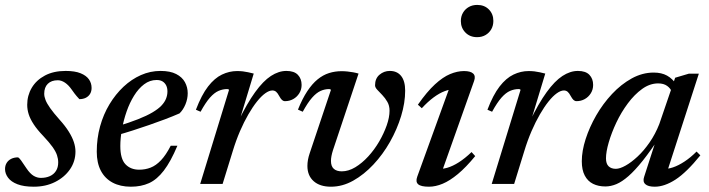

<svg xmlns="http://www.w3.org/2000/svg" viewBox="-23 -730 2814 762"><path d="M49 -105.5Q54.5 -102 61 -92.8Q67.5 -83.5 82 -62Q96.5 -40.5 110.5 -32.2Q124.5 -24 139 -24Q159.5 -24 175 -31Q190.5 -38 199.2 -51.8Q208 -65.5 208 -85.5Q208 -99.5 203.2 -114Q198.5 -128.5 185.5 -146.8Q172.5 -165 148.5 -190.5Q124.5 -215.5 110.8 -236.5Q97 -257.5 91 -276.2Q85 -295 85 -314Q85 -351 103 -381.5Q121 -412 155.2 -430.2Q189.5 -448.5 237.5 -448.5Q274.5 -448.5 297 -439.2Q319.5 -430 330 -415Q340.5 -400 340.5 -381Q340.5 -368 334.8 -358Q329 -348 318 -342.2Q307 -336.5 292 -336.5Q288 -341 281.2 -348.5Q274.5 -356 261.5 -374.5Q249 -392.5 234.8 -402Q220.5 -411.5 206.5 -411.5Q181 -411.5 166.8 -397.5Q152.5 -383.5 152.5 -358Q152.5 -346.5 157.8 -333Q163 -319.5 176.2 -300.8Q189.5 -282 213 -255.5Q236.5 -229.5 250.2 -207.2Q264 -185 270.2 -165.8Q276.5 -146.5 276.5 -128.5Q276.5 -89.5 254.8 -58Q233 -26.5 195.8 -7.8Q158.5 11 111 11Q71.5 11 46.2 1.2Q21 -8.5 9 -24.8Q-3 -41 -3 -59Q-3 -73 3.5 -83.5Q10 -94 21.8 -99.8Q33.5 -105.5 49 -105.5Z M598.5 -412.5Q571.5 -412.5 549 -395.5Q526.5 -378.5 509 -350.2Q491.5 -322 479.5 -287.5Q467.5 -253 461 -217.2Q454.5 -181.5 454.5 -150.5Q454.5 -99.5 475 -78Q495.5 -56.5 529.5 -56.5Q553.5 -56.5 574.8 -64.8Q596 -73 615.8 -93.8Q635.5 -114.5 654.5 -151.5H681Q654.5 -88.5 627.2 -53Q600 -17.5 568.5 -3.2Q537 11 496.5 11Q454.5 11 424 -5.2Q393.5 -21.5 377.2 -52.5Q361 -83.5 361 -128Q361 -180.5 374.2 -228.5Q387.5 -276.5 411.5 -316.2Q435.5 -356 467.2 -385.8Q499 -415.5 536.2 -432Q573.5 -448.5 614 -448.5Q652.5 -448.5 676.2 -436.2Q700 -424 711 -403.8Q722 -383.5 722 -360Q722 -337.5 713 -315.8Q704 -294 689.5 -280Q662 -268 631.5 -256.5Q601 -245 569.2 -234Q537.5 -223 504.8 -212.5Q472 -202 440 -193L441.5 -228.5Q490 -243 524.8 -256.8Q559.5 -270.5 582.2 -284Q605 -297.5 617.8 -311Q630.5 -324.5 636 -338.5Q641.5 -352.5 641.5 -367Q641.5 -381 636.5 -391Q631.5 -401 622.2 -406.8Q613 -412.5 598.5 -412.5Z M886 -373.5Q885 -375 883.2 -375.8Q881.5 -376.5 878.5 -376.5Q861 -376.5 844.2 -369.2Q827.5 -362 810.2 -342.5Q793 -323 773 -286.5L754.5 -294.5Q777 -353.5 802.8 -386.8Q828.5 -420 857.8 -434Q887 -448 918 -448Q930 -448 940.8 -446.8Q951.5 -445.5 962 -443.2Q972.5 -441 984 -438L925.5 -245L922.5 -248Q957.5 -320 989.5 -364.2Q1021.5 -408.5 1052.2 -428.5Q1083 -448.5 1113.5 -448.5Q1144.5 -448.5 1159.2 -433Q1174 -417.5 1174 -393Q1174 -374.5 1164.8 -359.8Q1155.5 -345 1140.8 -336.8Q1126 -328.5 1108 -328.5Q1101.5 -328.5 1096.2 -333.2Q1091 -338 1085 -349Q1079 -360.5 1072.8 -365.8Q1066.5 -371 1058 -371Q1045.5 -371 1029.8 -359.8Q1014 -348.5 997 -327.2Q980 -306 962.8 -276.2Q945.5 -246.5 929.5 -209.5Q913.5 -172.5 900.5 -129.5L860.5 0H771.5Z M1585 -370Q1585 -322 1569 -269.5Q1553 -217 1524.8 -167Q1496.5 -117 1459 -77Q1421.5 -37 1378.8 -13Q1336 11 1290.5 11Q1246.5 11 1221.8 -11Q1197 -33 1197 -71.5Q1197 -95 1206 -121.5L1290.5 -373.5Q1289 -375 1287.2 -375.8Q1285.5 -376.5 1283 -376.5Q1265.5 -376.5 1249 -369Q1232.5 -361.5 1215.5 -342.2Q1198.5 -323 1178.5 -286.5L1159.5 -295Q1177 -338.5 1196.5 -368Q1216 -397.5 1237.5 -415Q1259 -432.5 1282.8 -440Q1306.5 -447.5 1332.5 -447.5Q1345 -447.5 1356.5 -446.2Q1368 -445 1379 -443Q1390 -441 1400 -438L1298.5 -134Q1294.5 -121.5 1292.5 -110.8Q1290.5 -100 1290.5 -91.5Q1290.5 -70 1301.8 -60Q1313 -50 1333.5 -50Q1360 -50 1387 -66.2Q1414 -82.5 1438.5 -109.2Q1463 -136 1481.8 -168.2Q1500.5 -200.5 1511.8 -232.5Q1523 -264.5 1523 -290.5Q1523 -311 1514.2 -326Q1505.5 -341 1494.2 -352.8Q1483 -364.5 1474.2 -373.8Q1465.5 -383 1465.5 -391.5Q1465.5 -418.5 1483.2 -433.5Q1501 -448.5 1524 -448.5Q1553 -448.5 1569 -428.5Q1585 -408.5 1585 -370Z M1633 -29 1764.5 -392 1782.5 -376Q1764 -376.5 1742.5 -368.5Q1721 -360.5 1698 -343.5Q1675 -326.5 1651 -300.5L1635.5 -314.5Q1671.5 -366 1703 -395Q1734.5 -424 1763.2 -436Q1792 -448 1818.5 -448Q1844.5 -448 1855 -438Q1865.5 -428 1858.5 -408.5L1726.5 -36.5L1712.5 -60Q1730.5 -58 1752.2 -64.2Q1774 -70.5 1798.2 -86Q1822.5 -101.5 1848.5 -126.5L1863 -110.5Q1826.5 -66 1794.2 -39.2Q1762 -12.5 1733.8 -0.8Q1705.5 11 1679.5 11Q1647.5 11 1636.5 1.2Q1625.5 -8.5 1633 -29ZM1806 -646.5Q1806 -665 1814.5 -679.5Q1823 -694 1837.5 -702.2Q1852 -710.5 1871 -710.5Q1899.5 -710.5 1917.2 -692.5Q1935 -674.5 1935 -647Q1935 -628.5 1926.8 -614Q1918.5 -599.5 1904 -591Q1889.5 -582.5 1870.5 -582.5Q1842 -582.5 1824 -601Q1806 -619.5 1806 -646.5Z M2043 -373.5Q2042 -375 2040.2 -375.8Q2038.5 -376.5 2035.5 -376.5Q2018 -376.5 2001.2 -369.2Q1984.5 -362 1967.2 -342.5Q1950 -323 1930 -286.5L1911.5 -294.5Q1934 -353.5 1959.8 -386.8Q1985.5 -420 2014.8 -434Q2044 -448 2075 -448Q2087 -448 2097.8 -446.8Q2108.5 -445.5 2119 -443.2Q2129.5 -441 2141 -438L2082.5 -245L2079.5 -248Q2114.5 -320 2146.5 -364.2Q2178.5 -408.5 2209.2 -428.5Q2240 -448.5 2270.5 -448.5Q2301.5 -448.5 2316.2 -433Q2331 -417.5 2331 -393Q2331 -374.5 2321.8 -359.8Q2312.5 -345 2297.8 -336.8Q2283 -328.5 2265 -328.5Q2258.5 -328.5 2253.2 -333.2Q2248 -338 2242 -349Q2236 -360.5 2229.8 -365.8Q2223.5 -371 2215 -371Q2202.5 -371 2186.8 -359.8Q2171 -348.5 2154 -327.2Q2137 -306 2119.8 -276.2Q2102.5 -246.5 2086.5 -209.5Q2070.5 -172.5 2057.5 -129.5L2017.5 0H1928.5Z M2533.5 -28.5 2586.5 -192.5H2599Q2560 -132.5 2528.5 -93Q2497 -53.5 2471.2 -31Q2445.5 -8.5 2423.2 0.8Q2401 10 2379.5 10Q2351.5 10 2330.5 -0.5Q2309.5 -11 2297.8 -33.2Q2286 -55.5 2286 -90Q2286 -130.5 2301.2 -178Q2316.5 -225.5 2343.2 -272Q2370 -318.5 2406 -357Q2442 -395.5 2484.2 -418.8Q2526.5 -442 2571.5 -442Q2602.5 -442 2624.2 -430Q2646 -418 2663.5 -392.5L2644 -364.5Q2638.5 -379 2624.8 -389Q2611 -399 2589 -399Q2556 -399 2525.5 -377Q2495 -355 2468.8 -319.8Q2442.5 -284.5 2423.2 -243.8Q2404 -203 2393 -165.2Q2382 -127.5 2382 -101.5Q2382 -80 2392.5 -70Q2403 -60 2421 -60Q2437 -60 2459.8 -72.8Q2482.5 -85.5 2507.5 -108.8Q2532.5 -132 2555.2 -165Q2578 -198 2593.5 -237.5L2656.5 -421.5L2710.5 -437.5H2750.5L2621 -37L2609 -60Q2626.5 -58.5 2648 -65.8Q2669.5 -73 2693.5 -88.8Q2717.5 -104.5 2741.5 -128.5L2756.5 -113.5Q2701.5 -45.5 2657.8 -17.2Q2614 11 2575.5 11Q2549 11 2538 0.8Q2527 -9.5 2533.5 -28.5Z"/></svg>

Font: Newsreader 24pt Medium
Style: Italic
Weight: 500
Italic angle: -17°
Designer: Hugues Gentile
Foundry: Production Type
Version: Version 1.003